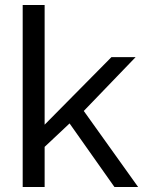

<svg xmlns="http://www.w3.org/2000/svg" viewBox="-20 -750 579 770"><path d="M439 0 259 -255 159 -161V0H71V-730H159V-250L427 -521H524L316 -305L534 0Z"/></svg>

Font: Raleway Medium Alt1
Style: Regular
Weight: 500
Designer: Matt McInerney, Pablo Impallari, Rodrigo Fuenzalida
Foundry: Matt McInerney, Pablo Impallari, Rodrigo Fuenzalida
Version: Version 3.000g; ttfautohint (v1.5) -l 8 -r 28 -G 28 -x 14 -D